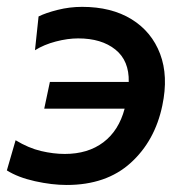

<svg xmlns="http://www.w3.org/2000/svg" viewBox="-24 -529 544 560"><path d="M170.5 10.5Q127.5 10.5 78 -0.5Q28.5 -11.5 -4 -32L21.5 -120Q59.5 -97 95.8 -88.5Q132 -80 165 -80Q232.5 -80 277.5 -114Q322.5 -148 339.5 -212H105L121.5 -290H351.5Q353 -352 312.5 -384.5Q272 -417 204 -417Q173.5 -417 139 -408Q104.5 -399 78 -382.5L88.5 -481Q109.5 -491.5 144.2 -500.2Q179 -509 215.5 -509Q301 -509 359.8 -472.8Q418.5 -436.5 443 -371.8Q467.5 -307 449.5 -221.5Q428 -118 357 -53.8Q286 10.5 170.5 10.5Z"/></svg>

Font: Commissioner Medium
Style: Italic
Weight: 500
Italic angle: -12°
Designer: Kostas Bartsokas
Foundry: Kostas Bartsokas
Version: Version 1.000; ttfautohint (v1.8.3)